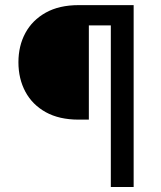

<svg xmlns="http://www.w3.org/2000/svg" viewBox="-20 -748 643 768"><path d="M423.3 0V-646.5H335.4V-269.5H294.4Q216.8 -269.5 163.1 -299.3Q109.4 -329.1 81.5 -381.1Q53.7 -433.1 53.7 -499Q53.7 -564.5 81.5 -616Q109.4 -667.5 163.1 -697.5Q216.8 -727.5 294.4 -727.5H514.6V0Z"/></svg>

Font: Inter-Regular
Style: Regular
Weight: 400
Designer: Rasmus Andersson
Foundry: rsms
Version: Version 4.000;git-a52131595